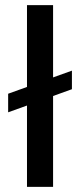

<svg xmlns="http://www.w3.org/2000/svg" viewBox="-20 -727 311 747"><path d="M85 -316.4 11.7 -290V-362.3L85 -388.7V-707H186.5V-425.8L259.8 -452.1V-379.9L186.5 -353.5V0H85Z"/></svg>

Font: Wanted Sans Medium
Style: Regular
Weight: 500
Designer: Original Design by Kil Hyung-jin and Kang Hanbin, Wanted Lab, Inc; Hangeul from Source Han Sans by Jang Soo-young and Ka
Foundry: Wanted Lab, Inc.
Version: Version 1.001